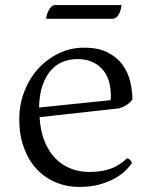

<svg xmlns="http://www.w3.org/2000/svg" viewBox="-20 -720 596 757"><path d="M136 -258Q139 -204 155.5 -163.5Q172 -123 198 -96Q224 -69 258.5 -55.5Q293 -42 332 -42Q381 -42 416.5 -55Q452 -68 481 -96Q495 -93 500 -77Q493 -66 477.5 -50Q462 -34 436.5 -19Q411 -4 375.5 6.5Q340 17 293 17Q243 17 200 -1Q157 -19 125 -53Q93 -87 74.5 -137Q56 -187 56 -250Q56 -308 76 -359.5Q96 -411 130.5 -449Q165 -487 211.5 -509.5Q258 -532 311 -532Q368 -532 405 -513Q442 -494 463.5 -464Q485 -434 493.5 -398Q502 -362 502 -328Q494 -316 480.5 -307Q467 -298 451 -293ZM285 -487Q254 -487 227 -476Q200 -465 180 -442Q160 -419 147.5 -383Q135 -347 134 -296L416 -325Q417 -330 417 -335Q417 -340 417 -344Q417 -375 409 -401Q401 -427 384.5 -446Q368 -465 343.5 -476Q319 -487 285 -487ZM162 -646Q164 -667 174.5 -683.5Q185 -700 196 -700H459Q457 -678 447.5 -662Q438 -646 424 -646Z"/></svg>

Font: Gotu
Style: Regular
Weight: 400
Designer: Sarang Kulkarni & Kailash Malviya
Foundry: Ek Type
Version: Version 2.320;hotconv 1.0.109;makeotfexe 2.5.65596; ttfautoh